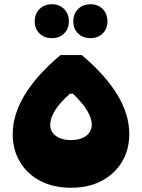

<svg xmlns="http://www.w3.org/2000/svg" viewBox="-20 -886 670 906"><path d="M265 -626H366Q590 -437 590 -254Q590 -179 555.5 -122Q521 -65 459.5 -32.5Q398 0 315 0Q233 0 171 -32Q109 -64 74.5 -121.5Q40 -179 40 -253Q40 -436 265 -626ZM310 -444Q262 -401 239.5 -364.5Q217 -328 217 -296Q217 -275 229 -259Q241 -243 263 -234Q285 -225 315 -225Q345 -225 367 -234Q389 -243 401 -259.5Q413 -276 413 -298Q413 -328 391 -364.5Q369 -401 324 -444ZM407 -706Q371 -706 348.5 -728Q326 -750 326 -785Q326 -821 348.5 -843.5Q371 -866 407 -866Q442 -866 464.5 -843.5Q487 -821 487 -785Q487 -750 464.5 -728Q442 -706 407 -706ZM225 -706Q189 -706 166.5 -728Q144 -750 144 -785Q144 -821 166.5 -843.5Q189 -866 225 -866Q260 -866 282.5 -843.5Q305 -821 305 -785Q305 -750 282.5 -728Q260 -706 225 -706Z"/></svg>

Font: Alexandria Black
Style: Regular
Weight: 900
Designer: Mohamed Gaber
Foundry: Kief Type Foundry
Version: Version 5.100